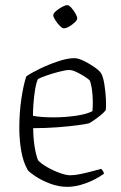

<svg xmlns="http://www.w3.org/2000/svg" viewBox="-20 -726 472 746"><path d="M242 0Q207 0 173.5 -13Q140 -26 117 -41.5Q94 -57 88 -65Q70 -96 62.5 -139.5Q55 -183 55 -229Q55 -288 63 -342Q71 -396 82 -429Q100 -442 134 -458.5Q168 -475 205 -487.5Q242 -500 269 -500Q284 -500 305.5 -489.5Q327 -479 346.5 -465.5Q366 -452 373 -441Q381 -427 385.5 -398.5Q390 -370 391.5 -341.5Q393 -313 391 -298Q384 -289 370.5 -278Q357 -267 344.5 -258.5Q332 -250 326 -247Q316 -244 282.5 -239.5Q249 -235 203.5 -231.5Q158 -228 109 -228Q109 -191 114.5 -156.5Q120 -122 128 -103Q140 -90 163.5 -76.5Q187 -63 212 -54Q237 -45 253 -45Q270 -45 294 -50Q318 -55 340 -61Q362 -67 373 -70Q375 -68 379 -63Q383 -58 384 -51Q350 -27 312 -13.5Q274 0 242 0ZM187 -270Q231 -270 273.5 -276Q316 -282 339 -294Q342 -320 339.5 -356Q337 -392 329 -413Q324 -419 309 -428.5Q294 -438 277.5 -446Q261 -454 249 -454Q236 -454 210.5 -447.5Q185 -441 160.5 -432.5Q136 -424 127 -418Q120 -402 116 -376Q112 -350 110 -323Q108 -296 108 -276Q141 -270 187 -270ZM228 -616Q222 -616 212.5 -625.5Q203 -635 195 -647.5Q187 -660 187 -667Q187 -674 197.5 -683Q208 -692 221 -699Q234 -706 241 -706Q248 -706 257 -696Q266 -686 273 -674Q280 -662 280 -654Q280 -648 270.5 -639Q261 -630 249 -623Q237 -616 228 -616Z"/></svg>

Font: Texturina 72pt Thin
Style: Regular
Weight: 100
Designer: Guillermo Torres Carreño
Foundry: Omnibus-Type
Version: Version 1.002; ttfautohint (v1.8.3)